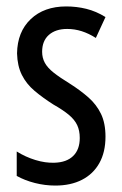

<svg xmlns="http://www.w3.org/2000/svg" viewBox="-20 -567 379 597"><path d="M152 10Q120 10 88.5 2Q57 -6 32 -20V-96Q59 -79 90 -69.5Q121 -60 149 -61Q187 -62 207.5 -82Q228 -102 228 -138Q228 -161 220 -178Q212 -195 194 -210Q176 -225 146 -242Q113 -263 87.5 -284.5Q62 -306 48 -334Q34 -362 33 -401Q34 -468 75.5 -507.5Q117 -547 186 -547Q218 -547 248.5 -539.5Q279 -532 308 -514L278 -449Q256 -463 234 -470Q212 -477 189 -477Q153 -477 132 -458.5Q111 -440 111 -406Q111 -387 119.5 -371.5Q128 -356 147 -341Q166 -326 197 -307Q230 -286 255 -264Q280 -242 294 -213Q308 -184 308 -142Q308 -94 289 -60Q270 -26 235 -8Q200 10 152 10Z"/></svg>

Font: Noto Sans ExtraCondensed
Style: Regular
Weight: 400
Width: 2
Designer: Monotype Design Team
Foundry: Monotype Imaging Inc.
Version: Version 2.013